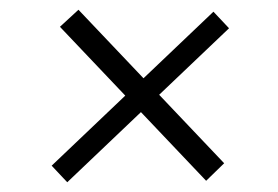

<svg xmlns="http://www.w3.org/2000/svg" viewBox="-20 -559 570 394"><path d="M141 -539 440 -224 403 -188 103 -504ZM450 -501 118 -185 86 -219 418 -535Z"/></svg>

Font: Lora Italic
Style: Italic
Weight: 400
Italic angle: -3°
Designer: Olga Karpushina, Alexei Vanyashin (Cyrillic)
Foundry: Cyreal
Version: Version 2.210; ttfautohint (v1.8.1.43-b0c9)